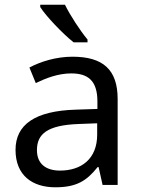

<svg xmlns="http://www.w3.org/2000/svg" viewBox="-20 -786 601 816"><path d="M256 -766H151V-756C174 -719 247 -642 293 -606H352V-618C321 -655 278 -721 256 -766ZM288 -545C218 -545 152 -524 105 -499L132 -433C176 -454 227 -474 283 -474C353 -474 394 -444 394 -355V-323L303 -320C128 -315 46 -256 46 -149C46 -40 118 10 215 10C305 10 348 -17 395 -76H399L416 0H480V-365C480 -490 418 -545 288 -545ZM314 -259 393 -262V-214C393 -110 325 -61 235 -61C177 -61 137 -88 137 -148C137 -216 180 -254 314 -259Z"/></svg>

Font: Noto Sans Cuneiform
Style: Regular
Weight: 400
Designer: Monotype Design Team
Foundry: Monotype Imaging Inc.
Version: Version 2.001